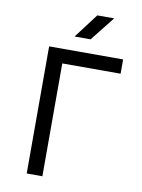

<svg xmlns="http://www.w3.org/2000/svg" viewBox="-101 -1018 802 1086"><g transform="rotate(10 300.0 -475.0)"><path d="M130 0V-730H555V-648H220V0ZM262 -810 368 -950H465L354 -810Z"/></g></svg>

Font: JetBrains Mono NL
Style: Regular
Weight: 400
Monospace: yes
Designer: Philipp Nurullin, Konstantin Bulenkov
Foundry: JetBrains
Version: Version 2.305; ttfautohint (v1.8.4.7-5d5b)